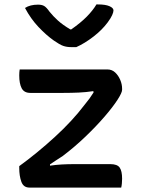

<svg xmlns="http://www.w3.org/2000/svg" viewBox="-20 -848 640 868"><path d="M325 -635H301Q282 -635 266 -640.5Q250 -646 223 -665Q189 -689 154 -726Q119 -763 93 -812Q116 -827 152 -827Q169 -827 179.5 -821Q190 -815 204 -795Q221 -774 242 -755Q263 -736 298 -715H302Q345 -745 372.5 -773Q400 -801 416 -828H422Q457 -828 475 -820Q493 -812 493 -801Q493 -793 487 -779.5Q481 -766 467 -747Q442 -713 402.5 -682.5Q363 -652 325 -635ZM69 -534H466Q486 -534 500.5 -520.5Q515 -507 523.5 -487Q532 -467 532 -447V-442Q532 -429 511 -396.5Q490 -364 452.5 -320.5Q415 -277 366.5 -230.5Q318 -184 264 -143Q251 -134 234 -123.5Q217 -113 206 -105V-99Q232 -103 259.5 -104.5Q287 -106 315 -106H479Q510 -106 521 -90.5Q532 -75 532 -40Q532 -30 531 -19Q530 -8 528 0H113Q86 0 76.5 -26.5Q67 -53 67 -88V-97Q147 -155 227 -228Q307 -301 363 -375Q374 -388 384.5 -402.5Q395 -417 403 -430L402 -436Q369 -431 336 -429.5Q303 -428 267 -428H117Q89 -428 78 -449Q67 -470 67 -507Q67 -515 67.5 -521.5Q68 -528 69 -534Z"/></svg>

Font: Recursive Mn Csl St Med
Style: Regular
Weight: 500
Monospace: yes
Version: Version 1.079;hotconv 1.0.112;makeotfexe 2.5.65598; ttfautoh